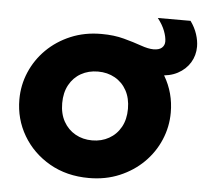

<svg xmlns="http://www.w3.org/2000/svg" viewBox="-47 -653 766 717"><g transform="rotate(5 335.5 -294.0)"><path d="M311.4 15Q228 15 164 -21.8Q100 -58.6 63.8 -120Q27.6 -181.4 27.6 -255Q27.6 -308.5 48.3 -357.2Q69 -405.9 107 -443.6Q145 -481.2 197 -503.1Q249 -525 311.4 -525Q394.8 -525 458.8 -488.2Q522.8 -451.4 558.9 -390Q595.1 -328.6 595.1 -255Q595.1 -201.5 574.4 -152.8Q553.8 -104.1 515.8 -66.4Q477.8 -28.8 425.9 -6.9Q374.1 15 311.4 15ZM311.4 -126Q346.5 -126 374.4 -141.8Q402.4 -157.5 418.5 -186.4Q434.6 -215.2 434.6 -255Q434.6 -294.8 418.7 -323.7Q402.8 -352.6 374.8 -368.3Q346.9 -384 311.4 -384Q275.9 -384 247.9 -368.3Q220 -352.6 204.1 -323.7Q188.1 -294.8 188.1 -255Q188.1 -215.2 204.2 -186.4Q220.4 -157.5 248.3 -141.8Q276.2 -126 311.4 -126ZM537.9 -390.2Q512.9 -390.2 485.8 -397.4Q458.8 -404.5 430.2 -414Q401.6 -423.5 372.4 -430.6Q343.2 -437.8 313.1 -437.8L312.4 -525Q359.1 -525 396.5 -514.9Q433.9 -504.9 462.2 -494.8Q490.5 -484.8 509.9 -484.8Q531.2 -484.8 541.4 -494Q551.6 -503.2 551.6 -517.5Q551.6 -534.2 543.2 -556.6Q534.8 -578.9 516.1 -602.8H638.8Q655.5 -579.8 663.4 -555.4Q671.4 -531 671.4 -508.8Q671.4 -475.9 655 -448.9Q638.6 -422 608.8 -406.1Q578.9 -390.2 537.9 -390.2Z"/></g></svg>

Font: Geologica-Sharp
Style: Regular
Weight: 100
Designer: Sindre Bremnes, Frode Helland
Foundry: Monokrom Skriftforlag AS
Version: Version 1.010;gftools[0.9.28]